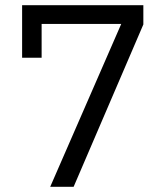

<svg xmlns="http://www.w3.org/2000/svg" viewBox="-20 -718 640 738"><path d="M173 0 446 -626H140V-496H65V-698H531V-624L263 0Z"/></svg>

Font: iA Writer Mono V
Style: Regular
Weight: 400
Designer: Mike Abbink, Paul van der Laan, Pieter van Rosmalen
Foundry: Bold Monday
Version: Version 2.000